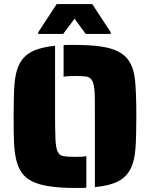

<svg xmlns="http://www.w3.org/2000/svg" viewBox="-20 -917 738 945"><path d="M447 -344Q447 -431 446 -458Q444 -499 435 -517.5Q426 -536 406 -540Q386 -543 349 -543Q306 -543 293 -539V-695Q302 -696 320 -696H349Q461 -696 522.5 -678.5Q584 -661 612 -621Q638 -584 644.5 -524Q651 -464 651 -344Q651 -239 646.5 -182.5Q642 -126 624 -89Q604 -47 562.5 -25Q521 -3 447 4ZM139 -24Q106 -40 87 -67Q68 -94 59 -134Q51 -169 49 -214.5Q47 -260 47 -344Q47 -449 51.5 -505Q56 -561 74 -599Q94 -640 135 -662Q176 -684 251 -692V-344Q251 -285 253 -231Q255 -190 263.5 -171Q272 -152 292 -149Q309 -145 349 -145Q390 -145 405 -148V7Q396 8 378 8H349Q203 8 139 -24ZM168 -758 259 -897H434L525 -758V-750H402L347 -825L291 -750H168Z"/></svg>

Font: Saira Stencil
Style: Regular
Weight: 400
Designer: Hector Gatti with collaboration of the Omnibus-Type team
Foundry: Omnibus-Type
Version: Version 1.003